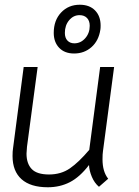

<svg xmlns="http://www.w3.org/2000/svg" viewBox="-20 -783 588 811"><path d="M33 -124Q33 -145 35 -156L80 -500H139L94 -163Q92 -143 92 -134Q92 -92 114 -69Q136 -46 187 -46Q238 -46 275.5 -72Q313 -98 357 -150L403 -500H462L415 -145Q413 -133 413 -110Q413 -58 437 -28L398 6Q379 -10 368 -36Q357 -62 356 -86Q317 -35 275 -13.5Q233 8 182 8Q109 8 71 -26Q33 -60 33 -124ZM207 -644Q207 -697 238 -730Q269 -763 317 -763Q358 -763 381.5 -739Q405 -715 405 -675Q405 -664 404 -658Q397 -611 366.5 -584Q336 -557 293 -557Q253 -557 230 -581Q207 -605 207 -644ZM359 -674Q359 -695 347.5 -707Q336 -719 316 -719Q290 -719 272 -697.5Q254 -676 254 -644Q254 -623 265 -611.5Q276 -600 294 -600Q321 -600 340 -621.5Q359 -643 359 -674Z"/></svg>

Font: Bellota Text
Style: Italic
Weight: 400
Italic angle: -7.5°
Designer: Kemie Guaida
Foundry: Kemie Guaida
Version: Version 4.001